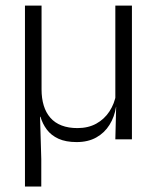

<svg xmlns="http://www.w3.org/2000/svg" viewBox="-20 -508 572 700"><path d="M461 -487.5V0H400.5L403.5 -120.5L400.5 -123.5V-487.5ZM131.5 -182Q131.5 -149.5 139.5 -123.2Q147.5 -97 163.8 -78.5Q180 -60 204.8 -50.5Q229.5 -41 262.5 -41Q301.5 -41 331 -57.2Q360.5 -73.5 379 -101.8Q397.5 -130 403.5 -165.5L416.5 -118.5H403Q397.5 -82 379.2 -52.8Q361 -23.5 331 -6.8Q301 10 259.5 10Q220 10 193.2 -2.2Q166.5 -14.5 150.8 -35.5Q135 -56.5 127.5 -82.5L126 -82L130.5 72V172H71V-487.5H131.5Z"/></svg>

Font: Anek Odia Light
Style: Regular
Weight: 300
Designer: Yesha Goshar & Mahesh Sahu (Odia), Yesha Goshar (Latin)
Foundry: Ek Type
Version: Version 1.003